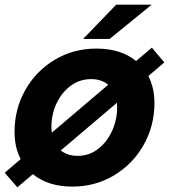

<svg xmlns="http://www.w3.org/2000/svg" viewBox="-32 -783 720 818"><path d="M668 -517 600 -459Q626 -409 626 -344Q626 -247 580 -165.5Q534 -84 454 -36Q374 12 276 12Q173 12 108 -41L42 15L-12 -47L56 -105Q30 -155 30 -221Q30 -319 76 -400Q122 -481 201.5 -528.5Q281 -576 379 -576Q483 -576 548 -523L615 -580ZM189 -218 429 -422Q400 -446 357 -446Q307 -446 268.5 -417Q230 -388 208.5 -341.5Q187 -295 187 -242Q187 -232 189 -218ZM466 -345 227 -142Q256 -119 299 -119Q348 -119 386 -148.5Q424 -178 445.5 -225.5Q467 -273 467 -325Q467 -339 466 -345ZM435 -617H322L463 -763H614Z"/></svg>

Font: Open Sauce One ExtraBold Italic
Style: Regular
Weight: 800
Italic angle: -10°
Designer: Alfredo Marco Pradil
Foundry: Creative Sauce Fz LLC
Version: Version 1.477